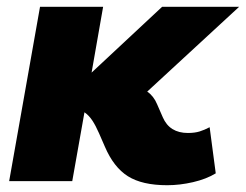

<svg xmlns="http://www.w3.org/2000/svg" viewBox="-20 -534 725 566"><path d="M7 0 98 -514H284L250 -320L458 -514H685L414 -264Q433 -251 443 -227L460 -188Q480 -142 534 -142Q554 -142 568.5 -146.5Q583 -151 598 -159L616 -23Q588 -6 549 3Q510 12 473 12Q399 12 357 -14.5Q315 -41 289 -102L272 -141Q262 -164 252 -179Q242 -194 229 -203L193 0Z"/></svg>

Font: Livvic Black
Style: Italic
Weight: 900
Italic angle: -10°
Designer: Jacques Le Bailly, Baron von Fonthausen
Version: Version 1.001; ttfautohint (v1.8.2)